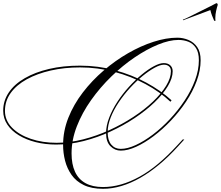

<svg xmlns="http://www.w3.org/2000/svg" viewBox="-182 -1036 1383 1202"><path d="M463 146Q391 146 342.5 122.5Q294 99 266 59Q238 19 225.5 -29.5Q213 -78 213 -129Q213 -216 246 -299Q279 -382 336.5 -457Q394 -532 467 -594.5Q540 -657 620 -703Q700 -749 779.5 -774.5Q859 -800 928 -800Q964 -800 997.5 -786Q1031 -772 1052.5 -741.5Q1074 -711 1074 -659Q1074 -596 1049.5 -529.5Q1025 -463 983 -400Q941 -337 888.5 -281.5Q836 -226 779.5 -183.5Q723 -141 670 -117Q617 -93 574 -93Q537 -93 509.5 -120.5Q482 -148 482 -203Q482 -249 501.5 -299.5Q521 -350 553 -399Q585 -448 624.5 -491.5Q664 -535 704.5 -568.5Q745 -602 781.5 -621.5Q818 -641 843 -641Q869 -641 884 -627Q899 -613 899 -590Q899 -547 869 -497Q839 -447 785.5 -395.5Q732 -344 661.5 -297Q591 -250 509.5 -212.5Q428 -175 341.5 -153Q255 -131 170 -131Q102 -131 42 -146Q-18 -161 -64 -189Q-110 -217 -136 -256Q-162 -295 -162 -343Q-162 -405 -127 -457Q-92 -509 -27 -546.5Q38 -584 125.5 -604.5Q213 -625 319 -625Q432 -625 537.5 -596.5Q643 -568 733.5 -519Q824 -470 892 -408L885 -399Q819 -461 729 -509.5Q639 -558 534.5 -586Q430 -614 319 -614Q221 -614 135.5 -594.5Q50 -575 -14.5 -539.5Q-79 -504 -115 -454Q-151 -404 -151 -342Q-151 -282 -107 -237Q-63 -192 10.5 -167Q84 -142 172 -142Q254 -142 338.5 -163.5Q423 -185 503 -221.5Q583 -258 653 -304Q723 -350 775.5 -400Q828 -450 858 -499Q888 -548 888 -590Q888 -610 876 -620.5Q864 -631 844 -631Q821 -631 786 -612Q751 -593 711 -560.5Q671 -528 632.5 -486Q594 -444 562 -396.5Q530 -349 511 -300.5Q492 -252 492 -208Q492 -158 514.5 -131Q537 -104 574 -104Q616 -104 668 -128Q720 -152 775 -193.5Q830 -235 881.5 -290Q933 -345 974 -407Q1015 -469 1039 -533.5Q1063 -598 1063 -659Q1063 -707 1045 -735Q1027 -763 998 -774.5Q969 -786 935 -786Q879 -786 808 -757Q737 -728 661.5 -677Q586 -626 515.5 -557.5Q445 -489 388.5 -409.5Q332 -330 299 -245Q266 -160 266 -76Q266 -8 287.5 39Q309 86 353 110.5Q397 135 463 135Q519 135 576.5 118.5Q634 102 692 70Q750 38 808 -10.5Q866 -59 924 -122L962 -163H972L933 -120Q875 -56 815.5 -6.5Q756 43 696.5 77Q637 111 578 128.5Q519 146 463 146ZM964 -909 963 -913Q978 -918 1008.5 -933.5Q1039 -949 1073.5 -966Q1108 -983 1135.5 -997Q1163 -1011 1172 -1016Q1181 -1016 1181 -1005Q1176 -990 1171 -967.5Q1166 -945 1166 -924Q1166 -920 1166 -916Q1166 -912 1167 -907Q1167 -905 1163 -905Q1161 -905 1158 -908Q1151 -924 1145 -939.5Q1139 -955 1135 -973Z"/></svg>

Font: Ballet 24pt
Style: Regular
Weight: 400
Designer: Maximiliano R. Sproviero
Foundry: Omnibus-Type
Version: Version 1.100